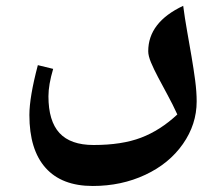

<svg xmlns="http://www.w3.org/2000/svg" viewBox="-20 -489 750 654"><path d="M295.9 144.5Q190.4 144.5 135.3 82.8Q80.1 21 80.1 -97.2Q80.1 -158.2 108.9 -267.1L161.1 -254.4Q145 -200.2 145 -161.1Q145 -76.7 182.6 -35.9Q220.2 4.9 298.8 4.9Q395 4.9 460.4 -20Q525.9 -44.9 584 -99.1Q568.4 -133.3 550.8 -165.5Q533.2 -197.8 518.6 -225.6Q503.9 -253.4 494.4 -276.1Q484.9 -298.8 484.9 -314.5Q484.9 -413.1 604 -469.2Q609.4 -427.7 617.2 -383.8Q625 -339.8 632.3 -297.1Q639.6 -254.4 644.8 -215.1Q649.9 -175.8 649.9 -143.6Q649.9 -65.4 603 1.5Q556.2 68.4 474.9 106.4Q393.6 144.5 295.9 144.5Z"/></svg>

Font: Sahl Naskh
Style: Bold
Weight: 700
Designer: Pascal Zoghbi
Version: Version 1.001